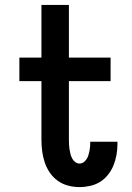

<svg xmlns="http://www.w3.org/2000/svg" viewBox="-20 -755 540 783"><path d="M304 8Q281 8 258 2Q235 -4 216 -17.5Q197 -31 183.5 -50.5Q170 -70 162.5 -92.5Q155 -115 152 -138Q149 -161 149 -185V-424H59V-520H149V-735H261V-520H431V-424H261V-185Q261 -175 261.5 -165.5Q262 -156 263.5 -146Q265 -136 267.5 -126.5Q270 -117 274.5 -108.5Q279 -100 287 -94Q295 -88 304 -88Q317 -88 326.5 -98Q336 -108 340 -120.5Q344 -133 346 -146Q348 -159 348 -173Q348 -174 348 -175Q348 -176 348 -177H459Q459 -175 459 -172.5Q459 -170 459 -167Q459 -145 455 -123Q451 -101 443 -81Q435 -61 421 -43Q407 -25 388.5 -13.5Q370 -2 348 3Q326 8 304 8Z"/></svg>

Font: Iosevka Gothic
Style: Bold
Weight: 700
Monospace: yes
Designer: Belleve Invis
Foundry: Belleve Invis
Version: Version 15.5.1; ttfautohint (v1.8.4)